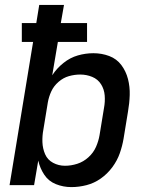

<svg xmlns="http://www.w3.org/2000/svg" viewBox="-20 -755 616 783"><path d="M271 8Q302 8 333 0Q364 -8 391 -27Q418 -46 438 -73Q458 -100 468.5 -130Q479 -160 484 -190L502 -300Q508 -334 509 -367.5Q510 -401 502 -432.5Q494 -464 475 -489.5Q456 -515 425.5 -526.5Q395 -538 361 -538Q329 -538 297.5 -529Q266 -520 238.5 -498Q211 -476 193 -448L216 -584H335V-661H228L241 -735H140L128 -661H69V-584H115L19 0H119L136 -100Q143 -69 160.5 -42.5Q178 -16 208 -4Q238 8 271 8ZM245 -79Q219 -79 196.5 -91Q174 -103 164 -126Q154 -149 153 -175Q152 -201 157 -227L175 -337Q179 -360 189 -382Q199 -404 218.5 -421Q238 -438 261 -444.5Q284 -451 307 -451Q333 -451 356 -441.5Q379 -432 392 -411.5Q405 -391 407 -365.5Q409 -340 404 -314L386 -204Q382 -180 371.5 -156Q361 -132 340.5 -113.5Q320 -95 295 -87Q270 -79 245 -79Z"/></svg>

Font: Iosevka Sparkle Medium Oblique
Style: Regular
Weight: 500
Italic angle: -9°
Designer: Belleve Invis
Foundry: Belleve Invis
Version: Version 4.5.0; ttfautohint (v1.8.3)